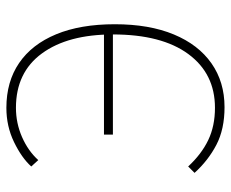

<svg xmlns="http://www.w3.org/2000/svg" viewBox="-81 -631 724 602"><g transform="rotate(-90 281.0 -330.0)"><path d="M246 12Q177 12 128 -13.5Q79 -39 40 -82L60 -102Q99 -60 143 -39Q187 -18 244 -18Q351 -18 412.5 -101.5Q474 -185 474 -338Q474 -479 414.5 -560.5Q355 -642 244 -642Q196 -642 152.5 -623Q109 -604 80 -572L60 -594Q87 -624 136.5 -648Q186 -672 244 -672Q326 -672 384.5 -632Q443 -592 474.5 -516Q506 -440 506 -332Q506 -224 474 -147Q442 -70 383.5 -29Q325 12 246 12ZM160 -338V-366H500V-338Z"/></g></svg>

Font: Source Sans 3 VF
Style: Regular
Weight: 200
Designer: Paul D. Hunt
Foundry: Adobe
Version: Version 3.046;hotconv 1.0.118;makeotfexe 2.5.65603